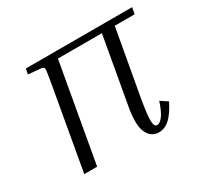

<svg xmlns="http://www.w3.org/2000/svg" viewBox="-111 -628 810 775"><g transform="rotate(-30 294.0 -241.0)"><path d="M84 -462 89 -487H584L579 -457H486L431 -150Q418 -74 419.5 -49Q421 -24 434 -24Q447 -24 461.5 -43Q476 -62 490 -105L523 -83Q501 -39 478 -17Q455 5 426 5Q391 5 374 -29.5Q357 -64 370 -142L426 -457H221L140 0H80L152 -408Q158 -443 156 -449.5Q154 -456 139 -457Z"/></g></svg>

Font: Inria Serif Light
Style: Italic
Weight: 300
Italic angle: -10°
Designer: Black Foundry Team
Foundry: Black Foundry
Version: Version 1.000; ttfautohint (v1.8.3)